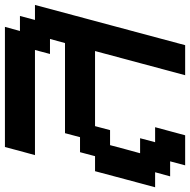

<svg xmlns="http://www.w3.org/2000/svg" viewBox="-16 -650 790 799"><g transform="rotate(90 379.5 -250.0)"><path d="M91.3 125H591.3Q596.7 104 607.9 62.5Q619.1 21 625 0H187.5L204.1 -62.5H141.6L158.7 -125H533.7L550.3 -187.5H612.8L629.4 -250H691.9Q703.1 -292 725.3 -375.2Q747.6 -458.5 758.8 -500H696.3L713.4 -562.5H650.9L667.5 -625H542.5Q537.1 -604 525.6 -562.3Q514.2 -520.5 508.8 -500H571.3L554.7 -437.5H617.2Q611.3 -417 600.1 -375Q588.9 -333 583.5 -312.5H521L504.4 -250H191.9Q208.5 -312.5 242.2 -437.5Q275.9 -562.5 292.5 -625H167.5Q139.6 -520.5 83.7 -312.3Q27.8 -104 0 0H62.5L45.9 62.5H108.4Z"/></g></svg>

Font: Faithful 32x
Style: Oblique
Weight: 400
Foundry: Faithful Resource Pack
Version: Version 1.0; January 27, 2023